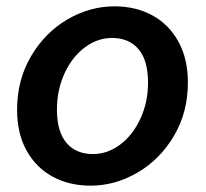

<svg xmlns="http://www.w3.org/2000/svg" viewBox="-20 -574 651 607"><path d="M34 -227Q34 -321 78 -396Q122 -471 193 -512.5Q264 -554 342 -554Q409 -554 461.5 -525.5Q514 -497 544 -442.5Q574 -388 574 -313Q574 -219 530 -144.5Q486 -70 415 -28.5Q344 13 266 13Q199 13 146.5 -15.5Q94 -44 64 -98Q34 -152 34 -227ZM448 -313Q448 -383 418 -418.5Q388 -454 334 -454Q288 -454 248 -424Q208 -394 184 -342Q160 -290 160 -227Q160 -158 190 -122.5Q220 -87 274 -87Q320 -87 360 -117Q400 -147 424 -199Q448 -251 448 -313Z"/></svg>

Font: Nebula Sans Semibold
Style: Regular
Weight: 600
Italic angle: -9°
Designer: Paul D. Hunt for Adobe (as Source Sans)
Foundry: Nebula Entertainment & Broadcasting LLC
Version: Version 1.010